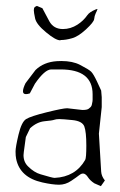

<svg xmlns="http://www.w3.org/2000/svg" viewBox="-20 -637 411 657"><path d="M312.5 -606Q313.5 -605.5 313.5 -603.5Q313.5 -603.5 312.5 -603Q312.5 -601.6 307.6 -591.8Q303.2 -582.5 302.2 -571.8Q301.3 -561.5 273.9 -536.1Q246.6 -511.2 225.6 -505.9Q205.1 -500 187.5 -500L186.5 -499Q170.4 -499 137.7 -526.4Q104.5 -553.7 100.1 -574.2Q95.7 -594.7 95.7 -602.1Q95.7 -609.9 99.1 -612.8Q103 -615.7 106.4 -616.7Q106.4 -616.7 125 -608.9Q125 -608.9 148.9 -564Q163.6 -537.6 195.3 -537.6Q221.7 -537.6 245.1 -552.7Q265.6 -565.9 278.8 -585Q286.1 -595.7 307.1 -604.5Q312 -606.4 312.5 -606ZM67.4 -352.5Q67.4 -352.5 101.6 -397.5Q129.9 -424.8 174.8 -427.7Q182.6 -428.2 189.9 -428.2Q228.5 -428.2 253.9 -415Q284.2 -399.4 292 -391.6Q299.8 -383.8 312 -357.9Q324.2 -332 326.2 -327.1Q326.2 -322.3 328.1 -304.7V-270.5L318.4 -179.7L326.2 -49.8Q327.1 -34.2 338.9 -19.5L325.2 0L302.7 -9.8Q288.1 -19.5 281.2 -30.3Q274.4 -41 266.6 -43H260.7Q254.9 -41 249 -36.1Q243.2 -31.2 223.6 -18.1Q204.1 -4.9 182.1 -4.9Q160.2 -4.9 125 -12.7Q47.9 -29.8 35.2 -93.8Q33.2 -103.5 33.2 -118.7Q33.2 -133.8 43.5 -176.8Q53.7 -219.7 69.3 -229.5Q85 -239.3 140.1 -252.9Q195.3 -266.6 210 -266.6L261.7 -260.7H262.7Q278.3 -260.7 283.7 -265.1Q289.1 -269.5 290.5 -271Q292 -272.5 293 -274.9Q293.9 -277.3 294.4 -279.3Q294.9 -281.2 295.4 -284.7Q295.9 -288.1 296.4 -289.6Q296.9 -291 296.9 -294.9V-314.5Q296.9 -399.4 187.5 -399.4H155.3Q133.3 -399.4 99.6 -350.6L82 -317.4Q74.2 -314.9 68.8 -314.9Q58.6 -314.9 58.6 -324.7Q58.6 -334.5 67.4 -352.5ZM271.5 -89.8Q275.4 -96.7 275.4 -138.7Q275.4 -185.5 268.6 -204.1Q261.7 -222.7 228 -226.1Q194.3 -229.5 183.1 -229.5Q171.9 -229.5 165.5 -227.1Q159.2 -224.6 132.8 -222.2Q106.4 -219.7 83 -198.2L68.4 -168L61.5 -117.2Q60.5 -111.3 60.5 -106Q60.5 -82.5 76.2 -67.4Q96.7 -46.9 119.1 -40.5Q159.7 -28.3 166.5 -28.3H167Q238.3 -31.7 271.5 -89.8Z"/></svg>

Font: Drukaatie burti
Style: Thin
Weight: 100
Version: Version 0.14